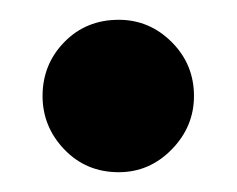

<svg xmlns="http://www.w3.org/2000/svg" viewBox="-20 -168 239 194"><path d="M100 -148Q131 -148 153.5 -125.5Q176 -103 176 -71Q176 -40 153.5 -17Q131 6 100 6Q67 6 45 -17Q23 -40 23 -71Q23 -103 45 -125.5Q67 -148 100 -148Z"/></svg>

Font: AkaAcidDosis
Style: ExtraBold
Weight: 800
Designer: Edgar Tolentino, Pablo Impallari, Igino Marini, Aka-Acid
Foundry: Edgar Tolentino, Pablo Impallari, Igino Marini, Aka-Acid
Version: Version 1.007